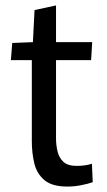

<svg xmlns="http://www.w3.org/2000/svg" viewBox="-20 -675 392 706"><path d="M228 11Q171 11 143 -13Q115 -37 106 -75Q97 -113 97 -156V-454H20L25 -517L101 -520L107 -638L186 -655V-520H319L315 -454H186V-166Q186 -142 191.5 -118.5Q197 -95 213 -80Q229 -65 262 -65Q277 -65 292 -67Q307 -69 318 -73L321 -5Q304 1 278.5 6Q253 11 228 11Z"/></svg>

Font: Murecho
Style: Regular
Weight: 400
Designer: Neil Summerour
Foundry: Positype
Version: Version 1.010; ttfautohint (v1.8.3)